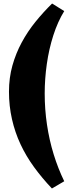

<svg xmlns="http://www.w3.org/2000/svg" viewBox="-20 -853 416 1091"><path d="M275 218Q219 159 173.5 96.5Q128 34 96.5 -33.5Q65 -101 48 -176Q31 -251 31 -332Q31 -411 50.5 -480.5Q70 -550 103.5 -612Q137 -674 181.5 -729Q226 -784 276 -833L345 -790Q308 -730 283 -652Q258 -574 246 -489Q234 -404 234 -322Q234 -232 247 -144.5Q260 -57 285 24Q310 105 345 177Z"/></svg>

Font: Literata 18pt ExtraBold
Style: Regular
Weight: 800
Designer: Latin by Veronika Burian and Jose Scaglione. Greek by Irene Vlachou. Cyrillic by Vera Evstafieva.
Foundry: TypeTogether
Version: Version 3.103;gftools[0.9.29]